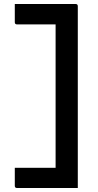

<svg xmlns="http://www.w3.org/2000/svg" viewBox="-20 -780 490 960"><path d="M54 -760H358Q369 -760 369 -749V160H65Q54 160 54 149V59H258V-658H65Q54 -658 54 -669Z"/></svg>

Font: Recursive Sn Lnr St Med
Style: Regular
Weight: 500
Version: Version 1.085;hotconv 1.1.0;makeotfexe 2.6.0; ttfautohint (v